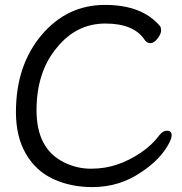

<svg xmlns="http://www.w3.org/2000/svg" viewBox="-20 -739 743 783"><path d="M357 24Q269 24 198 -8.5Q127 -41 86 -111Q45 -181 45 -282Q45 -472 149 -595.5Q253 -719 408 -719Q560 -719 633 -632Q637 -626 637 -614Q637 -601 622.5 -582Q608 -563 594 -563Q579 -563 571 -575Q527 -643 410 -643Q292 -643 213 -546Q129 -447 129 -289Q129 -132 241 -77Q293 -51 351 -51Q408 -51 458 -68Q508 -85 554.5 -116.5Q601 -148 631 -189Q645 -206 661 -206Q680 -206 680 -187Q680 -172 665 -147Q631 -87 559 -39Q469 24 357 24Z"/></svg>

Font: LXGW WenKai Lite Medium
Style: Regular
Weight: 500
Designer: LXGW / Fontworks Inc.
Foundry: LXGW / Fontworks Inc.
Version: Version 1.511; March 25, 2025